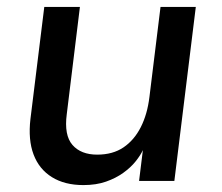

<svg xmlns="http://www.w3.org/2000/svg" viewBox="-20 -523 643 555"><path d="M546 -503 484 0H382L393 -89Q386 -74 372 -56.5Q358 -39 336.5 -23.5Q315 -8 286.5 2Q258 12 221 12Q167 12 130 -11Q93 -34 77 -76.5Q61 -119 68 -179L108 -503H211L173 -193Q165 -132 189.5 -104Q214 -76 261 -76Q306 -76 337 -97Q368 -118 387 -155.5Q406 -193 412 -243L444 -503Z"/></svg>

Font: Inclusive Sans Medium
Style: Italic
Weight: 500
Italic angle: -7°
Designer: Olivia King
Foundry: Olivia King
Version: Version 2.004